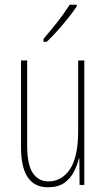

<svg xmlns="http://www.w3.org/2000/svg" viewBox="-20 -876 448 813"><path d="M337 -620V-93H317L316 -205H314Q307 -176 292.5 -148Q278 -120 252 -101.5Q226 -83 183 -83Q69 -83 69 -252V-620H95V-260Q95 -180 118.5 -144Q142 -108 185 -108Q242 -108 276.5 -160Q311 -212 311 -321V-620ZM305 -849Q289 -825 266.5 -797Q244 -769 221 -743.5Q198 -718 178 -699H164V-711Q198 -751 224 -784Q250 -817 275 -856H305Z"/></svg>

Font: Noto Sans Kannada UI ExtraCondensed Thin
Style: Regular
Weight: 100
Width: 2
Designer: Jelle Bosma - Monotype Design Team
Foundry: Monotype Imaging Inc.
Version: Version 2.005; ttfautohint (v1.8.4.7-5d5b)